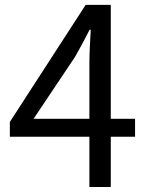

<svg xmlns="http://www.w3.org/2000/svg" viewBox="-20 -753 595 773"><path d="M339.9 0V-499.5Q339.9 -527.2 341.8 -566.2Q343.7 -605.1 345.3 -633.2H340.7Q327.3 -606.7 312.6 -579.3Q297.9 -551.8 282.5 -524.7L115.1 -274.6H523.8V-202.5H19.6V-262L324.9 -733.4H426V0Z"/></svg>

Font: Noto Sans KR Thin
Style: Regular
Weight: 100
Designer: Ryoko NISHIZUKA 西塚涼子 (kana, bopomofo & ideographs); Paul D. Hunt (Latin, Greek & Cyrillic); Sandoll Communications 산돌커뮤니
Foundry: Adobe
Version: Version 2.004-H2;hotconv 1.0.118;makeotfexe 2.5.65603